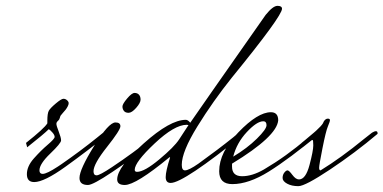

<svg xmlns="http://www.w3.org/2000/svg" viewBox="-20 -620 1312 657"><path d="M333 -166Q340 -171 346 -171Q352 -171 352 -164V-162Q277 -102 204 -49.5Q131 3 97 3Q72 3 72 -24Q72 -51 96 -78Q120 -105 143.5 -125Q167 -145 167 -151.5Q167 -158 159.5 -166.5Q152 -175 147 -178Q130 -161 73 -116L69 -131Q132 -181 142 -198V-207Q142 -232 147 -241Q152 -250 171 -266Q190 -282 197 -282Q204 -282 209.5 -277Q215 -272 215 -267Q215 -262 211.5 -255.5Q208 -249 204.5 -244.5Q201 -240 195 -233.5Q189 -227 187.5 -224.5Q186 -222 184.5 -216Q183 -210 178 -206Q173 -202 173 -196Q173 -190 181 -169.5Q189 -149 189 -139.5Q189 -130 152 -94.5Q115 -59 115 -37Q115 -25 126 -25Q140 -25 178 -50L190 -58Q255 -103 312 -149Z M440.5 -302Q450 -302 455.5 -296Q461 -290 461 -279Q461 -268 446 -251Q431 -234 420 -234Q409 -234 404 -240.5Q399 -247 399 -255.5Q399 -264 415 -283Q431 -302 440.5 -302ZM523 -167Q531 -172 535.5 -172Q540 -172 540 -166V-163Q544 -163 486.5 -119Q429 -75 363.5 -31Q298 13 281 13Q252 13 252 -11Q252 -40 302 -120.5Q352 -201 375 -201Q392 -201 392 -188Q392 -175 346 -117Q300 -59 300 -34Q300 -20 310.5 -20Q321 -20 363 -48Q438 -98 501 -149Z M593 -143 625 -192Q622 -193 619 -193Q577 -193 509 -129Q441 -65 441 -39Q441 -32 449 -32Q474 -32 525 -74.5Q576 -117 593 -143ZM816 -162Q608 6 564 6Q547 6 547 -14Q547 -34 562 -81Q562 -82 560 -82Q445 13 407 13Q381 13 381 -6Q381 -48 471.5 -129Q562 -210 616 -210Q623 -210 631 -200Q654 -234 889 -569Q914 -600 929.5 -600Q945 -600 945 -590Q945 -565 773 -354Q709 -274 655.5 -187.5Q602 -101 602 -56Q602 -37 613 -37Q626 -37 659 -60Q727 -109 778 -150L797 -166Q804 -171 810 -171Q816 -171 816 -164Z M1054 -166Q1061 -171 1067 -171Q1073 -171 1073 -164V-162Q969 -76 900 -33Q831 10 775 10Q730 10 730 -34Q730 -99 796 -167.5Q862 -236 907 -236Q932 -236 932 -208Q927 -153 774 -60V-50Q774 -17 808.5 -17Q843 -17 883 -40Q961 -86 1029 -145ZM881 -205Q859 -205 824.5 -168Q790 -131 778 -84Q826 -113 859 -145.5Q892 -178 892 -191.5Q892 -205 881 -205Z M1253 -166Q1261 -171 1266.5 -171Q1272 -171 1272 -164V-162Q1195 -97 1109.5 -40Q1024 17 1001 17Q978 17 962.5 8.5Q947 0 947 -11Q947 -22 953 -29.5Q959 -37 964 -37Q969 -37 980.5 -21.5Q992 -6 1003 -6Q1026 -6 1039 -55Q1052 -104 1052 -122.5Q1052 -141 1049.5 -141Q1047 -141 1045 -139L1016 -116L1012 -131Q1075 -181 1085 -198Q1091 -214 1102 -214Q1109 -214 1109 -209Q1109 -204 1102 -187.5Q1095 -171 1083.5 -113Q1072 -55 1072 -46Q1072 -37 1077 -37Q1147 -80 1225 -144Z"/></svg>

Font: Mrs Saint Delafield
Style: Regular
Weight: 400
Designer: Alejandro Paul
Foundry: Alejandro Paul
Version: Version 1.000